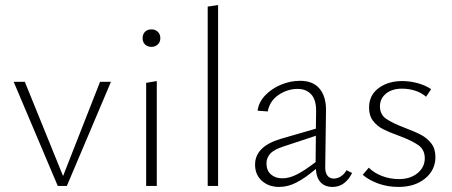

<svg xmlns="http://www.w3.org/2000/svg" viewBox="-20 -734 1784 758"><path d="M418 -411 244 0H208L34 -411H78L229 -39L375 -411Z M557 -407 599 -414V0H557ZM543 -583Q543 -599 552.5 -608.5Q562 -618 578 -618Q593 -618 603 -608.5Q613 -599 613 -583Q613 -568 603 -558.5Q593 -549 578 -549Q562 -549 552.5 -558.5Q543 -568 543 -583Z M800 -708 841 -714V0H800Z M1370 -51Q1358 -26 1338.5 -11Q1319 4 1293 4Q1263 4 1246 -14Q1229 -32 1227 -67Q1186 -32 1151.5 -14Q1117 4 1082 4Q1041 4 1014 -20Q987 -44 987 -84Q987 -156 1089 -186L1227 -226L1228 -292Q1229 -339 1209 -361Q1189 -383 1155 -383Q1115 -383 1080 -359.5Q1045 -336 1037 -294L997 -297Q1001 -330 1026.5 -357Q1052 -384 1089 -399.5Q1126 -415 1165 -415Q1216 -415 1242 -383.5Q1268 -352 1267 -296L1264 -78Q1263 -54 1272 -41.5Q1281 -29 1298 -29Q1312 -29 1325.5 -37.5Q1339 -46 1348 -62ZM1095 -30Q1122 -30 1152.5 -45.5Q1183 -61 1226 -94L1227 -198L1100 -156Q1062 -144 1047 -127.5Q1032 -111 1032 -89Q1032 -61 1049.5 -45.5Q1067 -30 1095 -30Z M1412 -44 1436 -72Q1457 -51 1488.5 -39Q1520 -27 1555 -27Q1600 -27 1628.5 -50.5Q1657 -74 1657 -109Q1657 -143 1631.5 -161Q1606 -179 1555 -198Q1516 -212 1492.5 -224Q1469 -236 1453 -256.5Q1437 -277 1437 -309Q1437 -358 1474.5 -386Q1512 -414 1568 -414Q1599 -414 1629.5 -405.5Q1660 -397 1682 -382L1662 -352Q1644 -368 1619 -376Q1594 -384 1567 -384Q1528 -384 1504 -364.5Q1480 -345 1480 -314Q1480 -282 1504.5 -265Q1529 -248 1579 -229Q1619 -214 1642.5 -201.5Q1666 -189 1682.5 -168Q1699 -147 1699 -114Q1699 -63 1658.5 -29.5Q1618 4 1553 4Q1510 4 1473 -9.5Q1436 -23 1412 -44Z"/></svg>

Font: Ysabeau Light
Style: Regular
Weight: 300
Designer: Christian Thalmann (Catharsis Fonts)
Version: Version 0.003